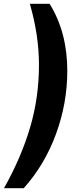

<svg xmlns="http://www.w3.org/2000/svg" viewBox="-20 -884 430 1010"><path d="M334 -511Q334 -341 274.5 -179Q215 -17 105 106H1Q92 -56 138.5 -214Q185 -372 185 -542Q185 -698 137 -864H241Q334 -714 334 -511Z"/></svg>

Font: Krub
Style: Bold Italic
Weight: 700
Italic angle: -8°
Designer: Ekaluck Peanpanawate
Foundry: Cadson Demak Co.,Ltd.
Version: Version 1.000; ttfautohint (v1.6)